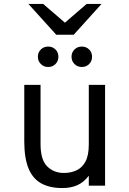

<svg xmlns="http://www.w3.org/2000/svg" viewBox="-20 -941 656 973"><path d="M296 12Q231.5 12 188.5 -12Q145.5 -36 124.2 -88.2Q103 -140.5 103 -225.5V-511H185.5V-211Q185.5 -131 219.2 -97.8Q253 -64.5 303.5 -64.5Q338.5 -64.5 367.2 -77.5Q396 -90.5 413 -122Q430 -153.5 430 -209V-511H512.5V0H430V-50.5Q404 -16.5 371.2 -2.2Q338.5 12 296 12ZM224 -601.5Q202 -601.5 187 -616.5Q172 -631.5 172 -653.5Q172 -675.5 187 -690.2Q202 -705 224 -705Q246.5 -705 261.2 -690.2Q276 -675.5 276 -653.5Q276 -631.5 261.2 -616.5Q246.5 -601.5 224 -601.5ZM394.5 -601.5Q372.5 -601.5 357.5 -616.5Q342.5 -631.5 342.5 -653.5Q342.5 -675.5 357.5 -690.2Q372.5 -705 394.5 -705Q417 -705 431.8 -690.2Q446.5 -675.5 446.5 -653.5Q446.5 -631.5 431.8 -616.5Q417 -601.5 394.5 -601.5ZM265 -765 124 -921H199L309 -826L419 -921H494.5L353.5 -765Z"/></svg>

Font: Overpass Mono
Style: Regular
Weight: 400
Designer: Delve Withrington, Dave Bailey
Foundry: Delve Fonts LLC
Version: Version 4.000